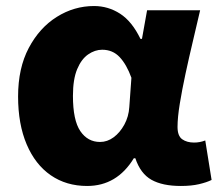

<svg xmlns="http://www.w3.org/2000/svg" viewBox="-20 -603 725 637"><path d="M269 14Q200 14 148.5 -21.5Q97 -57 68.5 -124Q40 -191 40 -283Q40 -377 75.5 -444Q111 -511 168.5 -547Q226 -583 292 -583Q339 -583 378.5 -557.5Q418 -532 446 -474H451L468 -569H644Q633 -521 620 -466.5Q607 -412 595.5 -358.5Q584 -305 576.5 -259Q569 -213 569 -182Q569 -152 584.5 -141Q600 -130 624 -130Q643 -130 661 -137L682 -6Q666 2 640.5 8Q615 14 580 14Q519 14 482.5 -6.5Q446 -27 429 -78H424Q368 14 269 14ZM312 -132Q336 -132 357 -147.5Q378 -163 392.5 -189.5Q407 -216 409 -248L416 -345Q400 -389 377 -413.5Q354 -438 319 -438Q295 -438 272.5 -422.5Q250 -407 236 -373.5Q222 -340 222 -285Q222 -204 246.5 -168Q271 -132 312 -132Z"/></svg>

Font: Source Han Sans TC Heavy
Style: Regular
Weight: 900
Designer: Ryoko NISHIZUKA Ë•øÂ°öÊ∂ºÂ≠ê (kana, bopomofo & ideographs); Paul D. Hunt (Latin, Greek & Cyrillic); Sandoll Communicatio
Foundry: Adobe
Version: Version 2.004;hotconv 1.0.118;makeotfexe 2.5.65603